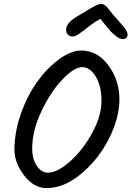

<svg xmlns="http://www.w3.org/2000/svg" viewBox="-20 -981 674 984"><path d="M618 -838Q634 -817 634 -805Q634 -781 608 -781Q592 -781 569.5 -800Q547 -819 534 -835Q521 -851 495 -884Q467 -870 436.5 -846Q406 -822 386 -808Q366 -794 352 -794Q338 -794 328.5 -803Q319 -812 319 -830Q319 -848 335 -865.5Q351 -883 375.5 -897Q400 -911 416 -921Q432 -931 442 -937Q452 -943 463.5 -949Q475 -955 483.5 -958Q492 -961 499 -961Q506 -961 514.5 -956Q523 -951 528 -945Q533 -939 544.5 -924.5Q556 -910 562 -903Q568 -896 582.5 -880Q597 -864 603 -856.5Q609 -849 618 -838ZM145 -220Q145 -165 169 -130.5Q193 -96 225 -96Q275 -96 340.5 -155Q406 -214 453 -300.5Q500 -387 500 -464Q500 -541 470.5 -589Q441 -637 401 -637Q361 -637 301 -575Q241 -513 193 -412.5Q145 -312 145 -220ZM219 -17Q153 -17 103.5 -82Q54 -147 54 -214Q54 -305 87.5 -399Q121 -493 171.5 -563Q222 -633 283 -677.5Q344 -722 396 -722Q480 -722 536 -645.5Q592 -569 592 -473Q592 -377 539 -271.5Q486 -166 397.5 -91.5Q309 -17 219 -17Z"/></svg>

Font: Kalam
Style: Regular
Weight: 400
Designer: Lipi Raval (Devanagari and Latin), Jonny Pinhorn (Latin)
Foundry: Indian Type Foundry
Version: Version 2.001;PS 1.0;hotconv 1.0.79;makeotf.lib2.5.61930; tt